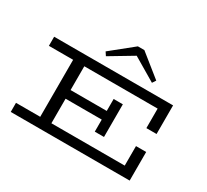

<svg xmlns="http://www.w3.org/2000/svg" viewBox="-179 -1234 1637 1517"><g transform="rotate(30 639.0 -475.5)"><path d="M1059 -425V-603H390V-386H720V-495H804V-197H720V-307H390V-83H1059V-261H1152V0H67V-83H288V-603H67V-686H1152V-425ZM477 -789 678 -951H737L939 -789L918 -757L707 -882L498 -757Z"/></g></svg>

Font: BioRhyme Expanded
Style: Regular
Weight: 400
Width: 7
Designer: Aoife Mooney
Foundry: Aoife Mooney Type
Version: Version 1.000